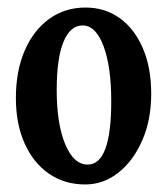

<svg xmlns="http://www.w3.org/2000/svg" viewBox="-20 -487 447 514"><path d="M208 6.8Q152.8 6.8 111.1 -22Q69.3 -50.8 45.9 -103Q22.5 -155.3 22.5 -224.6Q22.5 -296.9 46.1 -351.6Q69.8 -406.2 111.8 -436.5Q153.8 -466.8 209 -466.8Q261.2 -466.8 300.8 -438.2Q340.3 -409.7 362.5 -357.7Q384.8 -305.7 384.8 -235.8Q384.8 -166.5 361.1 -111.8Q337.4 -57.1 297.4 -25.1Q257.3 6.8 208 6.8ZM214.8 -46.4Q277.8 -46.4 277.8 -215.8Q277.8 -308.6 257.1 -363.8Q236.3 -418.9 201.2 -418.9Q168 -418.9 149.9 -374.8Q131.8 -330.6 131.8 -246.1Q131.8 -155.8 154.5 -101.1Q177.2 -46.4 214.8 -46.4Z"/></svg>

Font: Lateef SemiBold
Style: Regular
Weight: 600
Designer: SIL International
Foundry: SIL International
Version: Version 4.200